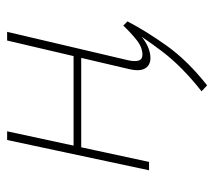

<svg xmlns="http://www.w3.org/2000/svg" viewBox="-52 -396 615 552"><g transform="rotate(-90 256.0 -120.5)"><path d="M364 4Q351 4 342 -3Q333 -10 330.5 -23.5Q328 -37 333 -58L415 -408H440L358 -59Q354 -40 357.5 -29.5Q361 -19 374 -19Q396 -19 417.5 -36.5Q439 -54 458 -74L470 -62Q447 -36 419 -16Q391 4 364 4ZM42 0 129 -408H154L66 0ZM94 -195 99 -217H387L382 -195ZM286 167 269 151Q340 95 383 38.5Q426 -18 457 -71L470 -62Q442 -8 399.5 51.5Q357 111 286 167Z"/></g></svg>

Font: Ysabeau Infant Thin
Style: Italic
Weight: 250
Italic angle: -12°
Designer: Christian Thalmann (Catharsis Fonts)
Version: Version 2.001;gftools[0.9.30]; featfreeze: ss01,ss02,lnum